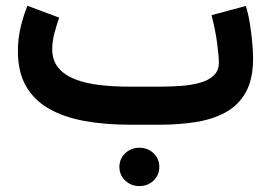

<svg xmlns="http://www.w3.org/2000/svg" viewBox="-20 -430 935 662"><path d="M391.7 145.5Q391.7 173.4 411.8 192.5Q431.8 211.6 460.7 211.6Q489.6 211.6 509.5 192.6Q529.3 173.5 529.3 145.6Q529.3 117.6 509.5 98.5Q489.7 79.4 460.8 79.4Q431.8 79.4 411.8 98.4Q391.7 117.5 391.7 145.5ZM530.7 0Q596 0 654.1 -9Q712.3 -18.1 757 -42.2Q801.7 -66.4 827.2 -111.4Q852.6 -156.4 852.6 -228.4Q852.6 -251.7 849.6 -284.9Q846.6 -318.1 841 -351.7Q835.5 -385.3 827.5 -409.4L709.3 -377.7Q722.4 -328.1 728.5 -282.3Q734.7 -236.5 734.7 -214.2Q734.7 -186.7 717.2 -170Q699.7 -153.3 670.3 -145Q640.8 -136.6 604.9 -133.9Q568.9 -131.2 531.9 -131.2H427.4Q370.5 -131.2 321.9 -137Q273.3 -142.9 237.1 -157.4Q200.9 -171.9 180.5 -197.1Q160.1 -222.3 160.1 -261.3Q160.1 -287.9 168 -317.2Q176 -346.4 184.1 -369.2L74.7 -410.1Q60.5 -375.7 51.1 -335.8Q41.7 -296 41.7 -253.7Q41.7 -181.9 69.5 -133.3Q97.4 -84.6 148.6 -55.3Q199.9 -26 270.7 -13Q341.4 0 427.4 0Z"/></svg>

Font: Vazirmatn RD NL
Style: Regular
Weight: 400
Designer: Saber Rastikerdar
Foundry: Saber Rastikerdar
Version: Version 32.101